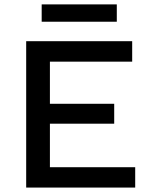

<svg xmlns="http://www.w3.org/2000/svg" viewBox="-20 -846 676 866"><path d="M506.8 -826.2V-748H168V-826.2ZM98.1 0V-660.2H576.2V-567.9H205.1V-377.9H495.1V-288.1H205.1V-91.8H589.8V0Z"/></svg>

Font: Work Sans Medium
Style: Regular
Weight: 500
Designer: Wei Huang
Foundry: Wei Huang
Version: Version 2.012